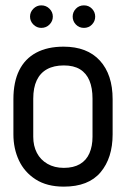

<svg xmlns="http://www.w3.org/2000/svg" viewBox="-20 -686 469 716"><path d="M134 -666Q117 -666 104.5 -653.5Q92 -641 92 -624Q92 -607 104.5 -594.5Q117 -582 134 -582Q152 -582 164.5 -594.5Q177 -607 177 -624Q177 -641 164.5 -653.5Q152 -666 134 -666ZM293 -666Q275 -666 263 -653.5Q251 -641 251 -624Q251 -607 263 -594.5Q275 -582 293 -582Q311 -582 323 -594.5Q335 -607 335 -624Q335 -641 323 -653.5Q311 -666 293 -666ZM400 -185V-316Q400 -408 352.5 -460Q305 -512 217 -512Q157 -512 115 -489.5Q73 -467 51.5 -423.5Q30 -380 30 -316V-185Q30 -132 50.5 -88Q71 -44 113 -17Q155 10 218 10Q310 10 355 -43.5Q400 -97 400 -185ZM325 -318V-176Q325 -141 313.5 -114.5Q302 -88 278 -74Q254 -60 218 -60Q183 -60 157 -75Q131 -90 117.5 -116Q104 -142 104 -176V-318Q104 -359 117 -386.5Q130 -414 155.5 -428Q181 -442 218 -442Q255 -442 278.5 -427.5Q302 -413 313.5 -385.5Q325 -358 325 -318Z"/></svg>

Font: Advent Pro Medium
Style: Regular
Weight: 500
Designer: VivaRado, Andreas Kalpakidis
Foundry: VivaRado, Andreas Kalpakidis
Version: Version 3.000